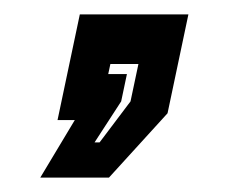

<svg xmlns="http://www.w3.org/2000/svg" viewBox="-20 -167 319 267"><path d="M36 80 84 0H60L91 -147H242L213 -9.5L131.5 80ZM111.5 31H118.5L161.5 -26L172.5 -78H133.5L130.5 -64H156.5L148.5 -26Z"/></svg>

Font: Tourney Thin
Style: Italic
Weight: 100
Italic angle: -12°
Designer: Tyler Finck
Foundry: Etcetera Type Co
Version: Version 1.015